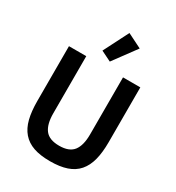

<svg xmlns="http://www.w3.org/2000/svg" viewBox="-226 -1103 1143 1249"><g transform="rotate(30 345.0 -478.5)"><path d="M207 -698V-269Q207 -187 238.5 -146Q270 -105 345 -105Q420 -105 451.5 -146Q483 -187 483 -269V-698H613V-286Q613 -209 598.5 -153Q584 -97 552 -60Q520 -23 468.5 -5.5Q417 12 344 12Q270 12 219.5 -5.5Q169 -23 137 -60Q105 -97 91 -153Q77 -209 77 -286V-698ZM357 -744 280 -782 375 -969 483 -915Z"/></g></svg>

Font: IBM Plex Sans SmBld
Style: Regular
Weight: 600
Designer: Mike Abbink, Paul van der Laan, Pieter van Rosmalen
Foundry: Bold Monday
Version: Version 3.005